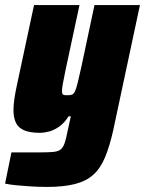

<svg xmlns="http://www.w3.org/2000/svg" viewBox="-38 -530 571 756"><path d="M148 206Q115 206 83.5 204Q52 202 26 199.5Q0 197 -18 193L7 70Q27 70 46 70Q65 70 84 70Q103 70 122 70Q155 70 173.5 68Q192 66 201.5 58Q211 50 217 32Q223 14 229 -18Q232 -31 235 -45Q238 -59 241 -72H232Q215 -45 194.5 -31Q174 -17 154.5 -12Q135 -7 119 -7Q80 -7 57 -17Q34 -27 24.5 -47Q15 -67 15 -97Q15 -116 18.5 -140Q22 -164 28 -192L96 -510H275L220 -254Q213 -220 209.5 -200.5Q206 -181 206 -171Q206 -163 208.5 -159.5Q211 -156 216 -155.5Q221 -155 228 -155Q239 -155 245.5 -157.5Q252 -160 257 -170Q262 -180 267.5 -202.5Q273 -225 282 -265L334 -510H513L408 -18Q394 45 376 88.5Q358 132 330 157.5Q302 183 257.5 194.5Q213 206 148 206Z"/></svg>

Font: Saira SemiCondensed Black
Style: Italic
Weight: 900
Width: 4
Italic angle: -12°
Designer: Hector Gatti with collaboration of the Omnibus-Type team
Foundry: Omnibus-Type
Version: Version 1.101